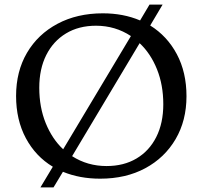

<svg xmlns="http://www.w3.org/2000/svg" viewBox="-20 -768 882 836"><path d="M156 48 210 -42Q135 -87 92.5 -166.5Q50 -246 50 -350Q50 -457 97.5 -538Q145 -619 230.5 -664.5Q316 -710 428 -710Q517 -710 590 -679L631 -748H688L634 -657Q708 -611 750 -532Q792 -453 792 -349Q792 -243 744.5 -162Q697 -81 612.5 -35.5Q528 10 416 10Q327 10 254 -20L213 48ZM151 -386Q151 -301 179 -232Q207 -163 255 -118L550 -611Q482 -656 398 -656Q323 -656 267.5 -622.5Q212 -589 181.5 -528.5Q151 -468 151 -386ZM444 -45Q519 -45 574.5 -78Q630 -111 660.5 -171.5Q691 -232 691 -314Q691 -398 663.5 -466.5Q636 -535 588 -580L294 -88Q361 -45 444 -45Z"/></svg>

Font: Hedvig Letters Serif 14pt
Style: Regular
Weight: 400
Designer: Alexander Örn & Tor Weibull
Foundry: Kanon Foundry
Version: Version 1.000; ttfautohint (v1.8.4.7-5d5b)